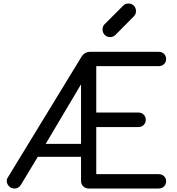

<svg xmlns="http://www.w3.org/2000/svg" viewBox="-20 -1077 1014 1097"><path d="M63 0Q46 0 34.5 -10Q23 -20 19.5 -34.5Q16 -49 24 -62L444 -750Q453 -765 465.5 -773Q478 -781 497 -781H886Q905 -781 917 -769.5Q929 -758 929 -739Q929 -722 917 -710.5Q905 -699 886 -699H530V-434H771Q789 -434 801 -422Q813 -410 813 -393Q813 -375 801 -363Q789 -351 771 -351H530V-82H886Q905 -82 917 -70.5Q929 -59 929 -42Q929 -23 917 -11.5Q905 0 886 0H486Q468 0 455.5 -12.5Q443 -25 443 -43V-181H196L103 -27Q89 0 63 0ZM241 -255H443V-634H466ZM609 -865Q591 -865 578.5 -877.5Q566 -890 566 -908Q566 -926 576 -937L684 -1045Q696 -1057 714 -1057Q733 -1057 745 -1044.5Q757 -1032 757 -1013Q757 -1005 754 -997.5Q751 -990 745 -984L638 -876Q626 -865 609 -865Z"/></svg>

Font: Comfortaa Medium
Style: Regular
Weight: 500
Designer: Johan Aakerlund
Foundry: Johan Aakerlund
Version: Version 3.104; ttfautohint (v1.8.1.43-b0c9)